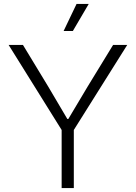

<svg xmlns="http://www.w3.org/2000/svg" viewBox="-20 -958 692 978"><path d="M294 0V-296L24 -729H97L225 -518L323 -352H328L427 -518L556 -729H628L356 -296V0ZM304 -800 370 -938H432L351 -800Z"/></svg>

Font: Mona Sans Light
Style: Regular
Weight: 300
Designer: Deni Anggara
Foundry: GitHub
Version: Version 2.000